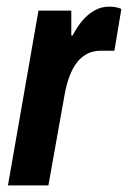

<svg xmlns="http://www.w3.org/2000/svg" viewBox="-20 -559 386 579"><path d="M4 0 96 -527H195V-452H199Q213 -479 229.5 -498Q246 -517 266 -528Q286 -539 310 -539Q321 -539 330.5 -537Q340 -535 346 -532L325 -406H284Q262 -406 244.5 -397.5Q227 -389 213.5 -372.5Q200 -356 190 -330Q180 -304 174 -269L126 0Z"/></svg>

Font: Archivo Condensed
Style: Bold Italic
Weight: 700
Width: 3
Italic angle: -10°
Designer: Hector Gatti
Foundry: Omnibus-Type
Version: Version 2.001